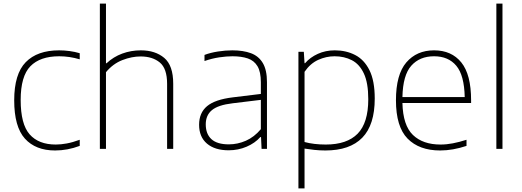

<svg xmlns="http://www.w3.org/2000/svg" viewBox="-20 -828 2906 1068"><path d="M286.5 9Q178 9 118.5 -57Q59 -123 59 -270Q59 -416.5 123.2 -482.2Q187.5 -548 309 -548Q337.5 -548 367.2 -544Q397 -540 423.5 -532V-498Q366 -515 309.5 -515Q203 -515 149 -459.5Q95 -404 95 -272Q95 -137 145 -80.5Q195 -24 290 -24Q318.5 -24 351.2 -30Q384 -36 423.5 -50.5V-16.5Q355.5 9 286.5 9Z M535.5 0V-808H569.5V-476H572.5Q611 -512 660 -530Q709 -548 763.5 -548Q843.5 -548 893.5 -506Q943.5 -464 943.5 -362V0H909.5V-361.5Q909.5 -447 868.8 -480.5Q828 -514 762 -514Q713 -514 660.8 -493.8Q608.5 -473.5 569.5 -426.5V0Z M1252 8Q1175 8 1131.2 -29.2Q1087.5 -66.5 1087.5 -134Q1087.5 -200.5 1131.8 -237.5Q1176 -274.5 1275 -286.5L1431 -305.5V-370.5Q1431 -428.5 1412.2 -459.8Q1393.5 -491 1358.2 -503Q1323 -515 1273 -515Q1240 -515 1199.5 -509Q1159 -503 1117.5 -488.5V-522.5Q1150.5 -535 1192.2 -541.5Q1234 -548 1272.5 -548Q1333 -548 1376 -532Q1419 -516 1442 -477.2Q1465 -438.5 1465 -371V0H1435L1432 -65.5H1428Q1398.5 -32 1351.8 -12Q1305 8 1252 8ZM1124.5 -136.5Q1124.5 -83 1156 -54Q1187.5 -25 1253 -25Q1301.5 -25 1347.8 -45.2Q1394 -65.5 1431 -109.5V-272.5L1274 -253.5Q1193.5 -244 1159 -215.5Q1124.5 -187 1124.5 -136.5Z M1640 220V-540H1670L1674 -476.5H1677Q1705 -509 1748 -528.5Q1791 -548 1842.5 -548Q1905 -548 1955.2 -522.2Q2005.5 -496.5 2035 -437.8Q2064.5 -379 2064.5 -280Q2064.5 -133 1995.2 -62Q1926 9 1790 9Q1759 9 1729 5.8Q1699 2.5 1674 -1.5V220ZM1792 -24Q1910 -24 1969.2 -84.2Q2028.5 -144.5 2028.5 -276Q2028.5 -367 2004 -419.2Q1979.5 -471.5 1937 -493.2Q1894.5 -515 1841 -515Q1794.5 -515 1750.2 -495Q1706 -475 1674 -428.5V-38Q1726 -24 1792 -24Z M2428.5 9Q2312 9 2247.2 -57Q2182.5 -123 2182.5 -270Q2182.5 -413.5 2240.2 -480.8Q2298 -548 2394.5 -548Q2491.5 -548 2546 -480.8Q2600.5 -413.5 2600.5 -270V-255H2218.5Q2221.5 -130.5 2277 -77.2Q2332.5 -24 2430.5 -24Q2464 -24 2499.2 -30.8Q2534.5 -37.5 2575 -50.5V-16.5Q2498.5 9 2428.5 9ZM2394.5 -515Q2314.5 -515 2267.8 -462.5Q2221 -410 2218.5 -288H2565Q2562.5 -409.5 2518.2 -462.2Q2474 -515 2394.5 -515Z M2741 0V-808H2775V0Z"/></svg>

Font: Encode Sans SmExp Th
Style: Regular
Weight: 100
Width: 6
Designer: Multiple Designers
Foundry: Impallari Type
Version: Version 3.002; ttfautohint (v1.8.3) -l 8 -r 50 -G 200 -x 14 